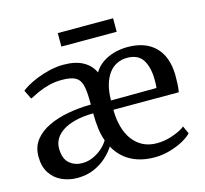

<svg xmlns="http://www.w3.org/2000/svg" viewBox="-105 -841 1034 969"><g transform="rotate(-15 412.0 -356.0)"><path d="M184 10.5Q140.5 10.5 103.2 -6.5Q66 -23.5 43.5 -58Q21 -92.5 21 -144.5Q21 -195 48.5 -230Q76 -265 122.5 -287Q169 -309 226.8 -319.2Q284.5 -329.5 344.5 -330L344 -357.5Q343.5 -408 334.8 -436.5Q326 -465 302.8 -476.5Q279.5 -488 234.5 -488Q197.5 -488 165.5 -479.5Q133.5 -471 107.2 -459Q81 -447 61.5 -437L38.5 -484Q48 -492.5 70.2 -505.5Q92.5 -518.5 123.2 -530.8Q154 -543 190 -551.5Q226 -560 262.5 -560Q324.5 -560 364 -538.2Q403.5 -516.5 421.5 -477Q437.5 -505 464.8 -524Q492 -543 526.2 -552.8Q560.5 -562.5 597 -562.5Q690 -562.5 741.2 -511.8Q792.5 -461 795 -365.5Q795 -335 793.8 -313.2Q792.5 -291.5 789 -275H447.5Q447.5 -227.5 458.5 -187Q469.5 -146.5 491 -117Q512.5 -87.5 544.2 -71.2Q576 -55 616.5 -55Q659.5 -55 701.2 -69.8Q743 -84.5 765.5 -102.5L783.5 -62Q766 -43.5 735 -27Q704 -10.5 665.8 0.2Q627.5 11 588 11Q539 11 499.2 -2.2Q459.5 -15.5 430.2 -40.5Q401 -65.5 382 -100.5Q365 -73.5 337 -48Q309 -22.5 270.5 -6Q232 10.5 184 10.5ZM448 -323.5 686 -325Q687.5 -334.5 687.8 -346Q688 -357.5 688 -367Q688 -431 663.8 -470.8Q639.5 -510.5 581 -510.5Q553.5 -510.5 529.5 -499.2Q505.5 -488 487.5 -465Q469.5 -442 459 -406.8Q448.5 -371.5 448 -323.5ZM228 -55.5Q256 -55.5 282.5 -67Q309 -78.5 330.5 -97Q352 -115.5 365 -137.5Q353.5 -169.5 349 -205.5Q344.5 -241.5 344.5 -284Q292 -283.5 252.2 -273.8Q212.5 -264 185.8 -247Q159 -230 145.5 -207.2Q132 -184.5 132 -158Q132 -104.5 159.5 -80Q187 -55.5 228 -55.5ZM565.5 -721.5V-651H276.5V-721.5Z"/></g></svg>

Font: Merriweather 36pt
Style: Regular
Weight: 400
Designer: Eben Sorkin
Foundry: Eben Sorkin
Version: Version 2.100